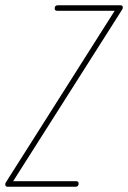

<svg xmlns="http://www.w3.org/2000/svg" viewBox="-66 -710 487 730"><path d="M-37 0Q-46 0 -46 -9Q-46 -13 -44 -16L370 -669H151Q142 -669 142 -678Q142 -690 154 -690H392Q401 -690 401 -681Q401 -678 398 -673L-16 -21H224Q233 -21 233 -12Q233 0 221 0Z"/></svg>

Font: Zen Loop
Style: Italic
Weight: 400
Italic angle: -15°
Designer: Yoshimichi Ohira
Foundry: A-1 Corp ZenFonts
Version: Version 1.000; ttfautohint (v1.8.3)